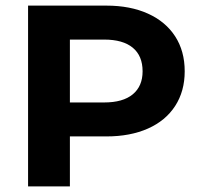

<svg xmlns="http://www.w3.org/2000/svg" viewBox="-20 -664 706 684"><path d="M638 -410Q638 -339 604 -286.5Q570 -234 507 -206Q444 -178 359 -178H229V0H80V-644H359Q444 -644 507 -615.5Q570 -587 604 -534.5Q638 -482 638 -410ZM488 -410Q488 -465 453 -494Q418 -523 351 -523H229V-299H351Q418 -299 453 -328Q488 -357 488 -410Z"/></svg>

Font: Montserrat Ace
Style: Bold
Weight: 700
Designer: Julieta Ulanovsky
Foundry: Julieta Ulanovsky
Version: Version 1